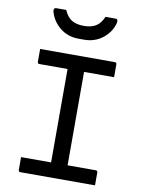

<svg xmlns="http://www.w3.org/2000/svg" viewBox="-100 -1009 801 1077"><g transform="rotate(10 300.0 -470.5)"><path d="M518 0H93Q82 0 82 -11V-84H253V-616H93Q82 -616 82 -627V-700H507Q518 -700 518 -689V-616H347V-84H507Q518 -84 518 -73ZM412 -941H468Q485 -941 481 -920Q468 -867 423 -830.5Q378 -794 315 -794H285Q222 -794 177.5 -830.5Q133 -867 119 -920Q115 -941 132 -941H188Q205 -902 231.5 -886Q258 -870 300 -870Q342 -870 368.5 -886Q395 -902 412 -941Z"/></g></svg>

Font: Recursive Mn Lnr St
Style: Regular
Weight: 400
Monospace: yes
Version: Version 1.079;hotconv 1.0.112;makeotfexe 2.5.65598; ttfautoh